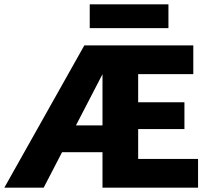

<svg xmlns="http://www.w3.org/2000/svg" viewBox="-37 -868 969 888"><path d="M-17 0 353 -658H506L165 0ZM197 -164 216 -288H499V-164ZM570 -271V-395H816V-271ZM437 0V-658H857V-525H602V-133H879V0ZM378 -738V-848H742V-738Z"/></svg>

Font: Ysabeau Office Black
Style: Regular
Weight: 900
Designer: Christian Thalmann (Catharsis Fonts)
Version: Version 2.001;gftools[0.9.30]; featfreeze: tnum,lnum,ss02